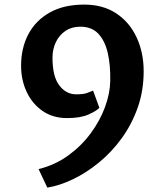

<svg xmlns="http://www.w3.org/2000/svg" viewBox="-20 -774 735 856"><path d="M74 -481Q74 -560 106.5 -621.5Q139 -683 201.8 -718.2Q264.5 -753.5 355.5 -753.5Q439.5 -753.5 498.8 -714Q558 -674.5 589.2 -607Q620.5 -539.5 620.5 -456.5Q620.5 -369 593.8 -293.8Q567 -218.5 522.2 -157Q477.5 -95.5 421.2 -49.5Q365 -3.5 305.5 25Q246 53.5 191 62.5L152 -20Q226 -38.5 284.5 -81Q343 -123.5 384.5 -179.8Q426 -236 448.2 -296.8Q470.5 -357.5 471.5 -412.5Q473 -483 460.5 -537.5Q448 -592 418.5 -623.5Q389 -655 337.5 -655Q299.5 -655 271.8 -636.2Q244 -617.5 229 -586Q214 -554.5 214 -516.5Q214 -433.5 244.2 -393.5Q274.5 -353.5 319.5 -353.5Q351.5 -353.5 366.8 -359Q382 -364.5 395 -370L423 -293.5Q411.5 -280 375.2 -263.8Q339 -247.5 279 -247.5Q215.5 -247.5 169.5 -279.5Q123.5 -311.5 98.8 -364.5Q74 -417.5 74 -481Z"/></svg>

Font: Merriweather Sans SemiBold
Style: Regular
Weight: 600
Designer: Eben Sorkin
Foundry: Eben Sorkin
Version: Version 2.001